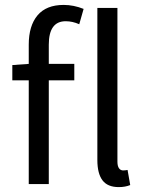

<svg xmlns="http://www.w3.org/2000/svg" viewBox="-20 -744 585 776"><path d="M237.3 -724.1Q277.8 -724.1 317.9 -708L300.3 -646Q272.9 -658.2 245.6 -658.2Q177.2 -658.2 177.2 -563.5V-485.8H280.3V-419.4H177.2V0H96.2V-419.4H29.8V-481L96.2 -485.8V-563.5Q96.2 -639.6 131.6 -681.9Q167 -724.1 237.3 -724.1ZM460 12.2Q415 12.2 394.3 -15.1Q373.5 -42.5 373.5 -97.2V-711.9H454.6V-90.8Q454.6 -72.8 460.9 -64Q467.3 -55.2 477.5 -55.2Q486.3 -55.2 495.6 -57.1L506.3 3.9Q486.3 12.2 460 12.2Z"/></svg>

Font: Varta
Style: Regular
Weight: 400
Designer: Joana Correia, Viktoriya Grabowska, Eben Sorkin
Foundry: Sorkin Type
Version: Version 1.002; ttfautohint (v1.3) -l 8 -r 24 -G 200 -x 12 -H